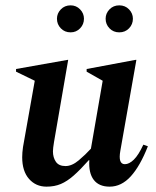

<svg xmlns="http://www.w3.org/2000/svg" viewBox="-20 -688 583 718"><path d="M154 10Q114 10 88.5 -19Q63 -48 63 -100Q63 -117 66 -138L110 -386L40 -420V-430L232 -464H235L182 -157Q178 -133 178 -122Q178 -99 189 -83Q200 -67 225 -67Q249 -67 274.5 -88.5Q300 -110 320 -132L364 -386L304 -420V-430L486 -464H490L430 -124Q421 -74 447 -74Q463 -74 480.5 -91Q498 -108 516 -147L533 -141Q504 -67 469 -28.5Q434 10 390 10Q350 10 330.5 -15.5Q311 -41 314 -89H312Q280 -53 255.5 -31.5Q231 -10 207.5 0Q184 10 154 10ZM244 -567Q222 -567 207.5 -582Q193 -597 193 -618Q193 -638 207.5 -653Q222 -668 244 -668Q265 -668 279.5 -653Q294 -638 294 -618Q294 -597 279.5 -582Q265 -567 244 -567ZM426 -567Q404 -567 389.5 -582Q375 -597 375 -618Q375 -638 389.5 -653Q404 -668 426 -668Q448 -668 462.5 -653Q477 -638 477 -618Q477 -597 462.5 -582Q448 -567 426 -567Z"/></svg>

Font: Spectral SemiBold
Style: Italic
Weight: 600
Italic angle: -10°
Designer: Jean-Baptiste Levee
Foundry: Production Type
Version: Version 2.001